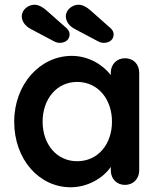

<svg xmlns="http://www.w3.org/2000/svg" viewBox="-20 -781 677 811"><path d="M448 -61C448 -26 473 0 508 0C543 0 568 -26 568 -61V-474C568 -510 543 -535 508 -535C473 -535 448 -509 448 -474V-464C413 -509 353 -545 283 -545C150 -545 40 -426 40 -267C40 -107 146 10 278 10C350 10 415 -28 448 -76ZM160 -267C160 -362 219 -435 306 -435C394 -435 453 -362 453 -267C453 -172 394 -100 306 -100C219 -100 160 -172 160 -267ZM460 -636C460 -645 456 -654 446 -663L360 -739C346 -751 329 -761 311 -761C288 -761 258 -742 258 -712C258 -692 271 -672 295 -659L395 -606C403 -602 411 -600 418 -600C443 -600 460 -614 460 -636ZM274 -636C274 -645 270 -654 260 -663L174 -739C160 -751 143 -761 125 -761C102 -761 72 -742 72 -712C72 -692 85 -672 109 -659L209 -606C217 -602 225 -600 232 -600C257 -600 274 -614 274 -636Z"/></svg>

Font: Hotpoint
Style: Bold
Weight: 700
Designer: Andrew Paglinawan, Luciano Perondi, Riccardo Olocco
Foundry: CAST Cooperativa Anonima Servizi Tipografici
Version: Version 1.000;PS 2.1;hotconv 16.6.51;makeotf.lib2.5.65220